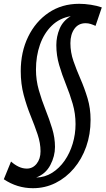

<svg xmlns="http://www.w3.org/2000/svg" viewBox="-47 -769 555 1009"><path d="M11 80Q30 97 51 107Q72 117 94 117Q125 117 145.5 91.5Q166 66 166 26Q166 -17 150.5 -63Q135 -109 114 -160.5Q93 -212 77.5 -270Q62 -328 62 -395Q62 -496 101 -576Q140 -656 209 -702.5Q278 -749 369 -749Q398 -749 430.5 -744Q463 -739 488 -730L455 -633Q442 -639 429.5 -643Q417 -647 403 -647Q365 -647 344 -617.5Q323 -588 323 -542Q323 -494 339 -448Q355 -402 376 -354Q397 -306 413 -253Q429 -200 429 -139Q429 -63 406 2Q383 67 341.5 116Q300 165 245 192.5Q190 220 126 220Q43 220 -27 173ZM325 -684Q266 -674 225 -634Q184 -594 163 -534Q142 -474 142 -403Q142 -348 157 -295.5Q172 -243 192 -193Q212 -143 227 -94Q242 -45 242 3Q242 52 217.5 98.5Q193 145 143 164Q189 163 227 139Q265 115 292.5 75.5Q320 36 335 -14Q350 -64 350 -117Q350 -172 335 -223.5Q320 -275 299.5 -325.5Q279 -376 264 -427Q249 -478 249 -532Q249 -577 266.5 -618.5Q284 -660 325 -684Z"/></svg>

Font: Georama Medium
Style: Italic
Weight: 500
Italic angle: -9°
Designer: Jean-Baptiste Levee
Foundry: Production Type
Version: Version 1.000